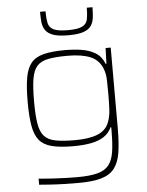

<svg xmlns="http://www.w3.org/2000/svg" viewBox="-62 -788 804 1047"><g transform="rotate(-5 340.5 -264.0)"><path d="M327 210Q289 210 247.5 209Q206 208 170 205.5Q134 203 110 201V168Q145 171 183 173.5Q221 176 256.5 177Q292 178 321 178Q390 178 431.5 167Q473 156 494 129.5Q515 103 522 57Q529 11 529 -59V-77H525Q511 -46 483.5 -27.5Q456 -9 414 -0.5Q372 8 314 8Q242 8 197 -3.5Q152 -15 128.5 -43.5Q105 -72 96 -123.5Q87 -175 87 -255Q87 -335 96 -386.5Q105 -438 128.5 -466.5Q152 -495 197 -506.5Q242 -518 314 -518Q361 -518 404 -511.5Q447 -505 480 -485Q513 -465 529 -424H533L536 -510H564V-68Q564 11 555.5 64.5Q547 118 522.5 150Q498 182 451 196Q404 210 327 210ZM326 -24Q404 -24 450.5 -43Q497 -62 513 -105Q525 -136 527 -172.5Q529 -209 529 -255Q529 -300 528 -335.5Q527 -371 516 -398Q497 -447 450 -466.5Q403 -486 326 -486Q260 -486 219.5 -478Q179 -470 158 -446.5Q137 -423 129.5 -377Q122 -331 122 -255Q122 -179 129.5 -133Q137 -87 158 -63.5Q179 -40 219.5 -32Q260 -24 326 -24ZM340 -597Q286 -597 257 -607.5Q228 -618 215 -637Q202 -656 199.5 -681.5Q197 -707 197 -738H227Q227 -701 232 -675.5Q237 -650 260.5 -637.5Q284 -625 340 -625Q396 -625 419.5 -637.5Q443 -650 448 -675.5Q453 -701 453 -738H484Q484 -707 481 -681.5Q478 -656 465.5 -637Q453 -618 423.5 -607.5Q394 -597 340 -597Z"/></g></svg>

Font: Saira Expanded Thin
Style: Regular
Weight: 250
Width: 7
Designer: Hector Gatti with collaboration of the Omnibus-Type team
Foundry: Omnibus-Type
Version: Version 1.101